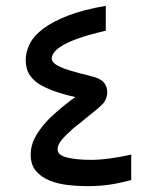

<svg xmlns="http://www.w3.org/2000/svg" viewBox="-20 -633 525 657"><path d="M429 -17Q393 -7 357.5 -1.5Q322 4 278 4Q245 4 211 0Q177 -4 149 -15.5Q121 -27 103 -48Q85 -69 85 -104Q85 -134 99 -161Q113 -188 139 -217Q152 -231 169 -246Q186 -261 204 -275.5Q222 -290 238 -301Q219 -305 204.5 -309Q190 -313 178 -317Q147 -327 122 -340.5Q97 -354 82.5 -375Q68 -396 68 -427Q68 -456 82 -483.5Q96 -511 128 -535Q160 -559 212.5 -579.5Q265 -600 342 -613V-528Q282 -514 245 -500.5Q208 -487 189 -474.5Q170 -462 163.5 -451.5Q157 -441 157 -433Q157 -425 164.5 -417.5Q172 -410 192 -401.5Q212 -393 250 -383Q266 -379 280 -375.5Q294 -372 304 -369Q329 -361 338 -347.5Q347 -334 347 -318Q347 -306 342.5 -294.5Q338 -283 328 -274Q318 -264 305.5 -254Q293 -244 277 -231Q266 -222 254.5 -212.5Q243 -203 232 -195Q204 -170 190.5 -153.5Q177 -137 177 -122Q177 -102 209.5 -94Q242 -86 292 -86Q321 -86 357.5 -91Q394 -96 429 -104Z"/></svg>

Font: Noto Sans Syriac Eastern Medium
Style: Regular
Weight: 500
Designer: Patrick Giasson and the Monotype Design Team
Foundry: Monotype Imaging Inc.
Version: Version 3.001